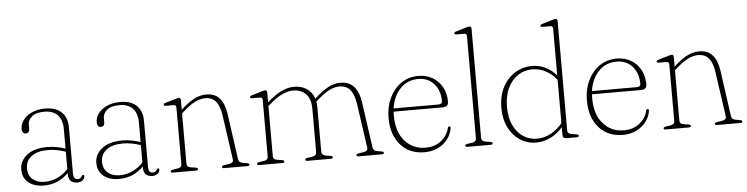

<svg xmlns="http://www.w3.org/2000/svg" viewBox="-45 -937 4522 1162"><g transform="rotate(-5 2215.5 -356.5)"><path d="M53 -99Q53 -151 97.8 -185.8Q142.5 -220.5 220 -220.5Q250.5 -220.5 278.8 -215Q307 -209.5 331 -201.5V-319Q331 -376 302.8 -405.5Q274.5 -435 222.5 -435Q171 -435 146.5 -414Q122 -393 122 -365.5V-338.5Q122 -313.5 98.5 -313.5Q88.5 -313.5 82.5 -321.5Q76.5 -329.5 76.5 -342Q76.5 -371 95 -396.5Q113.5 -422 148 -437.8Q182.5 -453.5 229.5 -453.5Q294.5 -453.5 328.5 -419.8Q362.5 -386 362.5 -329V-46.5Q362.5 -11 388 -11Q398.5 -11 404.2 -15.5Q410 -20 413 -26Q418.5 -33.5 422.5 -33.5Q429.5 -33.5 429.5 -24.5Q429.5 -12 417.2 -1.2Q405 9.5 384.5 9.5Q331 9.5 331 -47.5V-53Q269.5 10 182 10Q124 10 88.5 -18.5Q53 -47 53 -99ZM88 -102.5Q88 -58.5 116.2 -35.2Q144.5 -12 188 -12Q227.5 -12 264.5 -28.5Q301.5 -45 331 -77V-182.5Q307 -190.5 280.2 -196.2Q253.5 -202 223 -202Q159.5 -202 123.8 -175.2Q88 -148.5 88 -102.5Z M509 -99Q509 -151 553.8 -185.8Q598.5 -220.5 676 -220.5Q706.5 -220.5 734.8 -215Q763 -209.5 787 -201.5V-319Q787 -376 758.8 -405.5Q730.5 -435 678.5 -435Q627 -435 602.5 -414Q578 -393 578 -365.5V-338.5Q578 -313.5 554.5 -313.5Q544.5 -313.5 538.5 -321.5Q532.5 -329.5 532.5 -342Q532.5 -371 551 -396.5Q569.5 -422 604 -437.8Q638.5 -453.5 685.5 -453.5Q750.5 -453.5 784.5 -419.8Q818.5 -386 818.5 -329V-46.5Q818.5 -11 844 -11Q854.5 -11 860.2 -15.5Q866 -20 869 -26Q874.5 -33.5 878.5 -33.5Q885.5 -33.5 885.5 -24.5Q885.5 -12 873.2 -1.2Q861 9.5 840.5 9.5Q787 9.5 787 -47.5V-53Q725.5 10 638 10Q580 10 544.5 -18.5Q509 -47 509 -99ZM544 -102.5Q544 -58.5 572.2 -35.2Q600.5 -12 644 -12Q683.5 -12 720.5 -28.5Q757.5 -45 787 -77V-182.5Q763 -190.5 736.2 -196.2Q709.5 -202 679 -202Q615.5 -202 579.8 -175.2Q544 -148.5 544 -102.5Z M1052 -433V-374.5L1053.5 -376Q1097.5 -416 1134 -434.8Q1170.5 -453.5 1207.5 -453.5Q1259.5 -453.5 1288.5 -420.5Q1317.5 -387.5 1326 -326.5L1365 -48Q1368 -25.5 1391 -22L1418.5 -17.5Q1431.5 -15.5 1431.5 -8Q1431.5 0 1419.5 0H1277Q1264.5 0 1264.5 -8Q1264.5 -15.5 1278 -18L1309.5 -22.5Q1337 -27 1334 -48L1295 -320Q1287 -376.5 1264 -404Q1241 -431.5 1199 -431.5Q1169.5 -431.5 1136.8 -415.2Q1104 -399 1063.5 -362L1052 -352V-45.5Q1052 -26.5 1075 -22.5L1105.5 -18Q1119 -15.5 1119 -8Q1119 0 1106.5 0H964.5Q953 0 953 -8Q953 -15 966 -17.5L997.5 -22.5Q1021 -26.5 1021 -45.5V-390Q1021 -406.5 1005.5 -406.5H958Q946 -406.5 946 -414Q946 -421 958 -424.5L1017.5 -442Q1025 -444.5 1030.5 -446Q1036 -447.5 1039 -447.5Q1052 -447.5 1052 -433Z M1576.5 -433V-373L1577.5 -374Q1624 -415.5 1663.2 -434.5Q1702.5 -453.5 1741 -453.5Q1785.5 -453.5 1817.8 -432Q1850 -410.5 1863.5 -371L1870.5 -377Q1914 -416.5 1950 -435Q1986 -453.5 2022 -453.5Q2075 -453.5 2104.8 -419.8Q2134.5 -386 2143.5 -322L2182 -48Q2185 -25.5 2207.5 -22L2235 -17.5Q2248 -15.5 2248 -8Q2248 0 2236.5 0H2093.5Q2081.5 0 2081.5 -8Q2081.5 -15.5 2095 -18L2126 -22.5Q2153.5 -27 2150.5 -48L2112 -315.5Q2103.5 -374.5 2080.2 -403Q2057 -431.5 2013 -431.5Q1985 -431.5 1953 -415.5Q1921 -399.5 1880.5 -363.5L1868 -352.5Q1871 -336.5 1871 -319.5V-48Q1871 -26.5 1897 -22L1924.5 -17.5Q1937.5 -15.5 1937.5 -8Q1937.5 0 1925.5 0H1783Q1770.5 0 1770.5 -8Q1770.5 -15.5 1784 -18L1815.5 -22.5Q1840 -26.5 1840 -48V-312.5Q1840 -372 1810 -401.8Q1780 -431.5 1732.5 -431.5Q1701.5 -431.5 1665.5 -414.5Q1629.5 -397.5 1587.5 -360L1576.5 -350.5V-45.5Q1576.5 -26.5 1599.5 -22.5L1630 -18Q1643.5 -15.5 1643.5 -8Q1643.5 0 1631 0H1489Q1477.5 0 1477.5 -8Q1477.5 -15 1490.5 -17.5L1522 -22.5Q1545.5 -26.5 1545.5 -45.5V-390Q1545.5 -406.5 1530 -406.5H1482.5Q1470.5 -406.5 1470.5 -414Q1470.5 -421 1482.5 -424.5L1542 -442Q1549.5 -444.5 1555 -446Q1560.5 -447.5 1563.5 -447.5Q1576.5 -447.5 1576.5 -433Z M2661.5 -282Q2661.5 -251 2626 -251H2328.5Q2327.5 -240.5 2327.5 -229Q2327.5 -128.5 2376.5 -72.8Q2425.5 -17 2502 -17Q2560 -17 2598.5 -48.2Q2637 -79.5 2646.5 -123Q2648.5 -132.5 2655.5 -132.5Q2664.5 -132.5 2663.5 -121.5Q2658 -86 2635.5 -56Q2613 -26 2576.8 -8Q2540.5 10 2494.5 10Q2402 10 2348.2 -52Q2294.5 -114 2294.5 -216Q2294.5 -282.5 2320 -336.5Q2345.5 -390.5 2391 -422Q2436.5 -453.5 2497 -453.5Q2544 -453.5 2581.2 -432Q2618.5 -410.5 2640 -372Q2661.5 -333.5 2661.5 -282ZM2493.5 -435Q2427 -435 2383.8 -389.2Q2340.5 -343.5 2330 -270.5H2603.5Q2625.5 -270.5 2625.5 -289.5Q2625.5 -352.5 2589.8 -393.8Q2554 -435 2493.5 -435Z M2842 -710.5V-45.5Q2842 -26.5 2865 -22.5L2895 -18Q2908.5 -15.5 2908.5 -8Q2908.5 0 2896.5 0H2754.5Q2743 0 2743 -8Q2743 -15.5 2756.5 -18L2787.5 -22.5Q2810.5 -26.5 2810.5 -45.5V-667Q2810.5 -683.5 2795.5 -683.5H2747.5Q2736 -683.5 2736 -691.5Q2736 -698 2747.5 -701.5L2807.5 -719.5Q2815 -721.5 2820.2 -723Q2825.5 -724.5 2829 -724.5Q2842 -724.5 2842 -710.5Z M2980 -215Q2980 -290.5 3008.8 -343.8Q3037.5 -397 3084.5 -425.2Q3131.5 -453.5 3187 -453.5Q3231 -453.5 3269 -434.2Q3307 -415 3334 -383V-667Q3334 -683.5 3318.5 -683.5H3271Q3259 -683.5 3259 -691.5Q3259 -698 3271 -701.5L3330.5 -719.5Q3338 -721.5 3343.5 -723Q3349 -724.5 3352 -724.5Q3365 -724.5 3365 -710.5V-45.5Q3365 -26.5 3388 -22.5L3418.5 -18Q3432 -15.5 3432 -8Q3432 0 3419.5 0H3359.5Q3345 0 3339.5 -5.5Q3334 -11 3334 -29V-68.5Q3299.5 -29 3258.2 -9.2Q3217 10.5 3173 10.5Q3117.5 10.5 3074 -18.2Q3030.5 -47 3005.2 -97.8Q2980 -148.5 2980 -215ZM3014.5 -218.5Q3014.5 -155 3036 -108.8Q3057.5 -62.5 3095 -37.5Q3132.5 -12.5 3180.5 -12.5Q3223.5 -12.5 3262.5 -33.5Q3301.5 -54.5 3334 -93V-356Q3306 -392.5 3267.5 -412.8Q3229 -433 3185.5 -433Q3138.5 -433 3099.5 -407.5Q3060.5 -382 3037.5 -334.2Q3014.5 -286.5 3014.5 -218.5Z M3866.5 -282Q3866.5 -251 3831 -251H3533.5Q3532.5 -240.5 3532.5 -229Q3532.5 -128.5 3581.5 -72.8Q3630.5 -17 3707 -17Q3765 -17 3803.5 -48.2Q3842 -79.5 3851.5 -123Q3853.5 -132.5 3860.5 -132.5Q3869.5 -132.5 3868.5 -121.5Q3863 -86 3840.5 -56Q3818 -26 3781.8 -8Q3745.5 10 3699.5 10Q3607 10 3553.2 -52Q3499.5 -114 3499.5 -216Q3499.5 -282.5 3525 -336.5Q3550.5 -390.5 3596 -422Q3641.5 -453.5 3702 -453.5Q3749 -453.5 3786.2 -432Q3823.5 -410.5 3845 -372Q3866.5 -333.5 3866.5 -282ZM3698.5 -435Q3632 -435 3588.8 -389.2Q3545.5 -343.5 3535 -270.5H3808.5Q3830.5 -270.5 3830.5 -289.5Q3830.5 -352.5 3794.8 -393.8Q3759 -435 3698.5 -435Z M4046.5 -433V-374.5L4048 -376Q4092 -416 4128.5 -434.8Q4165 -453.5 4202 -453.5Q4254 -453.5 4283 -420.5Q4312 -387.5 4320.5 -326.5L4359.5 -48Q4362.5 -25.5 4385.5 -22L4413 -17.5Q4426 -15.5 4426 -8Q4426 0 4414 0H4271.5Q4259 0 4259 -8Q4259 -15.5 4272.5 -18L4304 -22.5Q4331.5 -27 4328.5 -48L4289.5 -320Q4281.5 -376.5 4258.5 -404Q4235.5 -431.5 4193.5 -431.5Q4164 -431.5 4131.2 -415.2Q4098.5 -399 4058 -362L4046.5 -352V-45.5Q4046.5 -26.5 4069.5 -22.5L4100 -18Q4113.5 -15.5 4113.5 -8Q4113.5 0 4101 0H3959Q3947.5 0 3947.5 -8Q3947.5 -15 3960.5 -17.5L3992 -22.5Q4015.5 -26.5 4015.5 -45.5V-390Q4015.5 -406.5 4000 -406.5H3952.5Q3940.5 -406.5 3940.5 -414Q3940.5 -421 3952.5 -424.5L4012 -442Q4019.5 -444.5 4025 -446Q4030.5 -447.5 4033.5 -447.5Q4046.5 -447.5 4046.5 -433Z"/></g></svg>

Font: Fraunces 72pt Soft Thin
Style: Regular
Weight: 100
Version: Version 1.000;[b76b70a41]